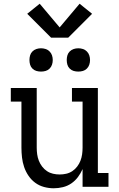

<svg xmlns="http://www.w3.org/2000/svg" viewBox="-20 -1002 640 1030"><path d="M268 8Q242 8 216 1Q190 -6 169 -21.5Q148 -37 133 -59Q118 -81 109.5 -106Q101 -131 98 -157.5Q95 -184 95 -210V-457H38V-530H177V-210Q177 -192 179.5 -174Q182 -156 188.5 -139.5Q195 -123 206 -108.5Q217 -94 232 -84Q247 -74 264.5 -70Q282 -66 300 -66Q318 -66 335.5 -70Q353 -74 368 -84Q383 -94 394 -108.5Q405 -123 411.5 -139.5Q418 -156 420.5 -174Q423 -192 423 -210V-457H366V-530H505V-74H562V0H423V-95Q413 -72 398 -52Q383 -32 362.5 -18Q342 -4 317.5 2Q293 8 268 8ZM400 -618Q387 -618 375 -621.5Q363 -625 354 -634Q345 -643 341.5 -655Q338 -667 338 -680Q338 -693 341.5 -705Q345 -717 354 -726Q363 -735 375 -739Q387 -743 400 -743Q413 -743 425 -739Q437 -735 446 -726Q455 -717 459 -705Q463 -693 463 -680Q463 -667 459 -655Q455 -643 446 -634Q437 -625 425 -621.5Q413 -618 400 -618ZM200 -618Q187 -618 175 -621.5Q163 -625 154 -634Q145 -643 141.5 -655Q138 -667 138 -680Q138 -693 141.5 -705Q145 -717 154 -726Q163 -735 175 -739Q187 -743 200 -743Q213 -743 225 -739Q237 -735 246 -726Q255 -717 259 -705Q263 -693 263 -680Q263 -667 259 -655Q255 -643 246 -634Q237 -625 225 -621.5Q213 -618 200 -618ZM254 -800 126 -928 193 -982 300 -855 407 -982 474 -928 346 -800Z"/></svg>

Font: Iosevka Curly Slab Extended
Style: Regular
Weight: 400
Width: 7
Monospace: yes
Designer: Belleve Invis
Foundry: Belleve Invis
Version: Version 11.1.0; ttfautohint (v1.8.3)